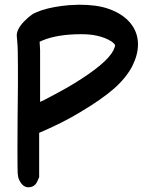

<svg xmlns="http://www.w3.org/2000/svg" viewBox="-20 -845 638 814"><path d="M139 -78Q128 -51 100 -51Q76 -51 61 -83Q56 -94 55 -110Q54 -126 54 -212Q54 -311 56 -485V-562Q56 -646 53 -670Q51 -688 51 -694Q51 -722 82 -754Q103 -775 116 -783.5Q129 -792 158 -802Q205 -817 271 -823Q301 -825 315 -825Q391 -825 439 -808Q500 -787 532.5 -747.5Q565 -708 565 -657Q565 -613 541 -565Q515 -515 463.5 -469.5Q412 -424 316 -367Q253 -329 165 -290L146 -282V-94ZM150 -413Q153 -413 214.5 -446Q276 -479 294 -491Q433 -576 461 -632Q468 -648 468 -652Q468 -658 453 -669Q427 -686 389 -694Q362 -700 324 -700Q223 -700 159 -673L148 -668L150 -633V-611V-443Z"/></svg>

Font: Chanighter Handwriting Cyr
Style: Regular
Weight: 400
Designer: Sin Chanighter
Version: Version 001.001